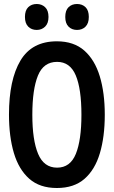

<svg xmlns="http://www.w3.org/2000/svg" viewBox="-20 -933 570 962"><path d="M265 9Q179 9 126.5 -37.5Q74 -84 49.5 -166.5Q25 -249 25 -359Q25 -533 82.5 -629.5Q140 -726 265 -726Q350 -726 402.5 -679.5Q455 -633 480 -550.5Q505 -468 505 -358Q505 -248 480.5 -165.5Q456 -83 403.5 -37Q351 9 265 9ZM266 -93Q332 -93 360 -162Q388 -231 388 -358Q388 -488 359.5 -555.5Q331 -623 266 -623Q198 -623 170 -554Q142 -485 142 -358Q142 -231 171 -162Q200 -93 266 -93ZM366 -783Q340 -783 323.5 -799.5Q307 -816 307 -848Q307 -881 323.5 -897Q340 -913 366 -913Q392 -913 408.5 -897Q425 -881 425 -848Q425 -816 408.5 -799.5Q392 -783 366 -783ZM164 -783Q138 -783 121.5 -799.5Q105 -816 105 -848Q105 -881 121.5 -897Q138 -913 164 -913Q189 -913 206 -897Q223 -881 223 -848Q223 -816 206 -799.5Q189 -783 164 -783Z"/></svg>

Font: Noto Sans Mono Condensed SemiBold
Style: Regular
Weight: 600
Width: 3
Designer: Monotype Design Team
Foundry: Monotype Imaging Inc.
Version: Version 2.014